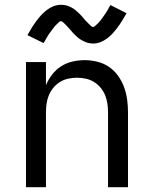

<svg xmlns="http://www.w3.org/2000/svg" viewBox="-20 -778 640 798"><path d="M88 0V-520H171V-424Q181 -448 197 -468.5Q213 -489 234 -502.5Q255 -516 280.5 -522Q306 -528 332 -528Q358 -528 384.5 -521.5Q411 -515 433 -500Q455 -485 471 -462.5Q487 -440 496 -415Q505 -390 508.5 -363.5Q512 -337 512 -310V0H429V-310Q429 -328 426.5 -346.5Q424 -365 417 -382Q410 -399 398 -413.5Q386 -428 370.5 -437.5Q355 -447 336.5 -451Q318 -455 300 -455Q282 -455 263.5 -451Q245 -447 229.5 -437.5Q214 -428 202 -413.5Q190 -399 183 -382Q176 -365 173.5 -346.5Q171 -328 171 -310V0ZM366 -597Q361 -597 355.5 -598Q350 -599 345 -600Q340 -601 335.5 -603Q331 -605 326 -607.5Q321 -610 317 -612.5Q313 -615 308.5 -618Q304 -621 300 -625Q296 -629 292 -632.5Q288 -636 284.5 -640Q281 -644 278 -647.5Q275 -651 271.5 -655Q268 -659 264 -663.5Q260 -668 256 -672Q252 -676 249 -679Q246 -682 241.5 -686Q237 -690 234 -690Q229 -690 226 -687Q223 -684 219 -680Q215 -676 212 -673.5Q209 -671 207 -668Q205 -665 202.5 -662Q200 -659 197.5 -655.5Q195 -652 192 -648Q189 -644 186 -640Q183 -636 180 -631Q177 -626 174 -621Q171 -616 168 -610.5Q165 -605 161 -599L94 -632Q104 -650 113.5 -665Q123 -680 132.5 -692.5Q142 -705 151.5 -715.5Q161 -726 174 -736Q187 -746 202 -752Q217 -758 234 -758Q239 -758 244.5 -757.5Q250 -757 255 -755.5Q260 -754 264.5 -752.5Q269 -751 274 -748.5Q279 -746 283 -743.5Q287 -741 291.5 -737.5Q296 -734 300 -730.5Q304 -727 308 -723Q312 -719 315.5 -715.5Q319 -712 322 -708.5Q325 -705 328.5 -700.5Q332 -696 336 -692Q340 -688 344 -684Q348 -680 351 -677Q354 -674 358.5 -670Q363 -666 366 -666Q371 -666 374 -669Q377 -672 381 -675.5Q385 -679 388 -682Q391 -685 393 -687.5Q395 -690 397.5 -693Q400 -696 402.5 -699.5Q405 -703 408 -707Q411 -711 414 -715.5Q417 -720 420 -724.5Q423 -729 426 -734Q429 -739 432 -745Q435 -751 439 -757L506 -723Q496 -705 486.5 -690Q477 -675 467.5 -662.5Q458 -650 448.5 -639.5Q439 -629 426 -619Q413 -609 398 -603Q383 -597 366 -597Z"/></svg>

Font: Iosevka Fixed Extended
Style: Regular
Weight: 400
Width: 7
Monospace: yes
Designer: Belleve Invis
Foundry: Belleve Invis
Version: Version 24.1.1; ttfautohint (v1.8.4)